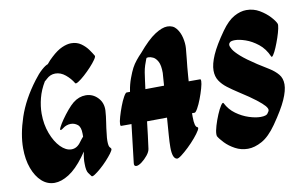

<svg xmlns="http://www.w3.org/2000/svg" viewBox="-75 -859 1634 1021"><g transform="rotate(-10 742.0 -349.0)"><path d="M318 -390Q350 -415 386 -415Q424 -415 451 -387Q478 -359 476 -317Q474 -286 469 -255Q464 -224 461 -193Q458 -171 458 -157Q458 -127 465 -120.5Q472 -114 472 -110Q472 -103 460 -87Q448 -71 430.5 -52Q413 -33 394 -16.5Q375 0 361 9Q347 18 343 14Q338 8 328 -6Q318 -20 318 -57Q318 -63 318 -70.5Q318 -78 319 -85Q320 -94 321.5 -103.5Q323 -113 325 -122Q316 -108 306 -95Q263 -37 221.5 -11Q180 15 144 15Q105 15 75 -12Q45 -39 27.5 -86.5Q10 -134 10 -195Q10 -270 40 -360Q70 -450 139 -541Q162 -572 183 -590.5Q204 -609 217 -613Q233 -633 249 -647Q281 -677 308.5 -689Q336 -701 358 -701Q389 -701 411.5 -685Q434 -669 448.5 -648.5Q463 -628 471 -614Q474 -609 463 -593Q452 -577 433.5 -557Q415 -537 395.5 -519.5Q376 -502 361 -492.5Q346 -483 343 -488Q327 -515 301.5 -536Q276 -557 247 -557Q220 -557 199 -537Q192 -530 186 -526Q161 -485 150 -442Q139 -399 139 -359Q139 -301 157.5 -252Q176 -203 204.5 -174Q233 -145 263 -145Q293 -145 314 -175Q325 -190 335 -201Q335 -209 335 -217Q335 -253 318.5 -266Q302 -279 282 -279Q270 -279 259 -275Q248 -271 242 -266Q229 -256 224 -256Q218 -256 225.5 -271.5Q233 -287 249 -310Q265 -333 283.5 -355Q302 -377 318 -390Z M806 1Q782 -4 782 -64Q782 -91 785 -130Q788 -169 792 -223L684 -222Q680 -186 675.5 -149.5Q671 -113 666 -77Q664 -61 649 -42.5Q634 -24 616.5 -11Q599 2 587 2Q573 2 576 -17Q582 -67 588 -119.5Q594 -172 600 -222H544Q540 -222 540 -232Q540 -245 547.5 -271Q555 -297 565.5 -325Q576 -353 587 -372.5Q598 -392 604 -392H622Q623 -395 623 -398Q628 -431 640 -463.5Q652 -496 662 -515Q672 -534 687 -552.5Q702 -571 716 -585Q770 -649 809.5 -674.5Q849 -700 877 -700Q908 -700 925.5 -678Q943 -656 950 -625.5Q957 -595 955 -569Q952 -534 949.5 -511.5Q947 -489 945 -469Q943 -449 941 -421Q940 -407 939 -393H1001Q1005 -393 1005 -383Q1005 -370 997.5 -343.5Q990 -317 979.5 -289.5Q969 -262 958 -242.5Q947 -223 941 -223H927Q927 -211 927 -202Q927 -150 942 -145Q950 -143 941 -127.5Q932 -112 913 -89.5Q894 -67 872 -46Q850 -25 831.5 -11Q813 3 806 1ZM717 -480Q714 -460 711 -438Q708 -416 705 -392L806 -393L809 -435L811 -461Q811 -503 800 -523Q789 -543 775 -549.5Q761 -556 751 -556Q747 -556 744.5 -555.5Q742 -555 741 -555Q739 -552 738 -551Q732 -536 726 -517.5Q720 -499 717 -480Z M1102 -246Q1120 -210 1152.5 -186.5Q1185 -163 1220.5 -151.5Q1256 -140 1283 -140Q1315 -140 1322 -152Q1331 -163 1331 -170Q1331 -179 1319.5 -192.5Q1308 -206 1278 -229.5Q1248 -253 1190 -290Q1159 -310 1134 -329Q1109 -348 1094 -371Q1079 -394 1079 -426Q1079 -461 1100 -509Q1121 -557 1170 -626Q1205 -675 1239.5 -694Q1274 -713 1306 -713Q1345 -713 1377 -694Q1409 -675 1430.5 -651.5Q1452 -628 1458 -613Q1461 -607 1456.5 -586Q1452 -565 1443 -538.5Q1434 -512 1424 -488.5Q1414 -465 1405.5 -452.5Q1397 -440 1394 -447Q1375 -491 1342 -517Q1309 -543 1275.5 -554.5Q1242 -566 1219 -566Q1196 -566 1190 -558Q1189 -557 1187 -554Q1185 -551 1185 -545Q1185 -537 1194.5 -521Q1204 -505 1231.5 -480.5Q1259 -456 1314 -420Q1346 -400 1374 -382.5Q1402 -365 1420 -343.5Q1438 -322 1438 -289Q1438 -256 1416.5 -207.5Q1395 -159 1344 -86Q1304 -29 1264 -7Q1224 15 1188 15Q1151 15 1119.5 -2Q1088 -19 1066.5 -41.5Q1045 -64 1036 -80Q1035 -83 1035 -90Q1035 -107 1043.5 -135.5Q1052 -164 1064 -192.5Q1076 -221 1087 -237.5Q1098 -254 1102 -246Z"/></g></svg>

Font: Ga Maamli
Style: Regular
Weight: 400
Designer: Afotey Clement Nii Odai, Ama Asantewa Diaka, David Abbey-Thompson
Foundry: Sorkin Type Co.
Version: Version 1.000; ttfautohint (v1.8.4.7-5d5b)